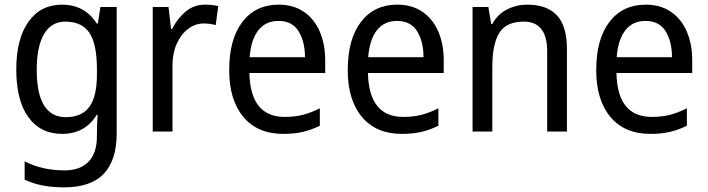

<svg xmlns="http://www.w3.org/2000/svg" viewBox="-20 -566 3044 826"><path d="M247 -546Q294 -546 331.5 -526.5Q369 -507 396 -465H401L412 -536H482V8Q482 122 427 181Q372 240 255 240Q155 240 86 207V128Q161 167 258 167Q324 167 360.5 130Q397 93 397 19V0Q397 -14 398 -36Q399 -58 400 -72H396Q346 10 247 10Q154 10 102 -62Q50 -134 50 -267Q50 -399 102.5 -472.5Q155 -546 247 -546ZM261 -473Q201 -473 169.5 -419.5Q138 -366 138 -266Q138 -62 263 -62Q332 -62 364.5 -106.5Q397 -151 397 -246V-268Q397 -377 364.5 -425Q332 -473 261 -473Z M862 -546Q876 -546 891 -544.5Q906 -543 919 -540L908 -458Q884 -465 856 -465Q820 -465 789.5 -442Q759 -419 740.5 -378Q722 -337 722 -284V0H637V-536H705L716 -441H720Q743 -486 778.5 -516Q814 -546 862 -546Z M1179 -546Q1242 -546 1287 -515.5Q1332 -485 1355.5 -430.5Q1379 -376 1379 -306V-252H1053Q1057 -63 1205 -63Q1248 -63 1283 -72Q1318 -81 1356 -100V-25Q1319 -7 1282.5 1.5Q1246 10 1199 10Q1088 10 1027 -63Q966 -136 966 -264Q966 -398 1023 -472Q1080 -546 1179 -546ZM1178 -476Q1123 -476 1091.5 -436Q1060 -396 1054 -320H1292Q1292 -387 1264.5 -431.5Q1237 -476 1178 -476Z M1689 -546Q1752 -546 1797 -515.5Q1842 -485 1865.5 -430.5Q1889 -376 1889 -306V-252H1563Q1567 -63 1715 -63Q1758 -63 1793 -72Q1828 -81 1866 -100V-25Q1829 -7 1792.5 1.5Q1756 10 1709 10Q1598 10 1537 -63Q1476 -136 1476 -264Q1476 -398 1533 -472Q1590 -546 1689 -546ZM1688 -476Q1633 -476 1601.5 -436Q1570 -396 1564 -320H1802Q1802 -387 1774.5 -431.5Q1747 -476 1688 -476Z M2248 -546Q2333 -546 2376 -500Q2419 -454 2419 -355V0H2334V-345Q2334 -473 2233 -473Q2158 -473 2128 -424.5Q2098 -376 2098 -278V0H2013V-536H2081L2093 -463H2098Q2121 -505 2161.5 -525.5Q2202 -546 2248 -546Z M2758 -546Q2821 -546 2866 -515.5Q2911 -485 2934.5 -430.5Q2958 -376 2958 -306V-252H2632Q2636 -63 2784 -63Q2827 -63 2862 -72Q2897 -81 2935 -100V-25Q2898 -7 2861.5 1.5Q2825 10 2778 10Q2667 10 2606 -63Q2545 -136 2545 -264Q2545 -398 2602 -472Q2659 -546 2758 -546ZM2757 -476Q2702 -476 2670.5 -436Q2639 -396 2633 -320H2871Q2871 -387 2843.5 -431.5Q2816 -476 2757 -476Z"/></svg>

Font: Noto Sans Gurmukhi UI SemiCondensed
Style: Regular
Weight: 400
Width: 4
Designer: Jelle Bosma - Monotype Design Team
Foundry: Monotype Imaging Inc.
Version: Version 2.004; ttfautohint (v1.8.4.7-5d5b)